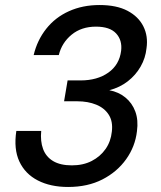

<svg xmlns="http://www.w3.org/2000/svg" viewBox="-20 -732 640 764"><path d="M251 12Q181 12 130.5 -14Q80 -40 57 -89.5Q34 -139 45 -211H144Q140 -170 151.5 -139Q163 -108 191.5 -91Q220 -74 266 -74Q311 -74 345 -91.5Q379 -109 400 -139Q421 -169 425 -208Q430 -248 413 -275Q396 -302 363 -315.5Q330 -329 287 -329H235L249 -412H301Q367 -412 411 -443Q455 -474 462 -530Q467 -572 442 -599Q417 -626 362 -626Q304 -626 265 -594Q226 -562 214 -513H114Q128 -572 164 -617.5Q200 -663 254.5 -687.5Q309 -712 376 -712Q444 -712 487.5 -689Q531 -666 550.5 -627Q570 -588 563 -540Q559 -501 539.5 -467Q520 -433 488.5 -408.5Q457 -384 415 -373Q452 -366 479 -344Q506 -322 518.5 -288Q531 -254 525 -210Q518 -149 482 -98.5Q446 -48 387.5 -18Q329 12 251 12Z"/></svg>

Font: DM Sans 11pt Medium
Style: Italic
Weight: 500
Italic angle: -10°
Version: Version 4.004;gftools[0.9.30]